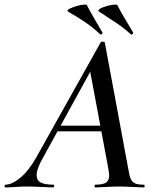

<svg xmlns="http://www.w3.org/2000/svg" viewBox="-58 -819 681 839"><path d="M-34 -12Q-6 -12 30.5 -42Q67 -72 101 -132L382 -634Q384 -637 390 -637Q393 -637 396 -636Q399 -635 400 -633L502 -84Q507 -53 512.5 -39Q518 -25 530.5 -18.5Q543 -12 570 -12Q574 -12 574 -6Q574 0 570 0Q555 0 521 -2Q485 -4 462 -4Q440 -4 406 -2Q374 0 359 0Q355 0 355 -6Q355 -12 359 -12Q391 -12 405 -21Q419 -30 419 -53Q419 -60 415 -84L333 -523L379 -583L130 -130Q102 -81 102 -54Q102 -31 120 -21.5Q138 -12 175 -12Q179 -12 178.5 -6Q178 0 174 0Q161 0 125 -2Q81 -4 58 -4Q37 -4 9 -2Q-19 0 -34 0Q-38 0 -38 -6Q-38 -12 -34 -12ZM194 -270H411L413 -245H179ZM410 -745Q400 -752 391 -758Q382 -764 375 -768Q367 -774 379 -781Q391 -788 411.5 -793.5Q432 -799 445 -799Q454 -799 455 -796Q468 -769 500 -717L523 -678Q524 -677 524 -675Q524 -672 520 -669.5Q516 -667 514 -669Q491 -690 468 -706.5Q445 -723 410 -745ZM240 -768Q232 -773 244.5 -780Q257 -787 278 -793Q299 -799 312 -799Q321 -799 322 -796Q334 -772 362 -724L389 -678L390 -676Q390 -672 386 -669.5Q382 -667 380 -669Q349 -698 318 -719.5Q287 -741 240 -768Z"/></svg>

Font: Cormorant Garamond SemiBold
Style: Italic
Weight: 600
Italic angle: -10°
Designer: Christian Thalmann (Catharsis Fonts)
Foundry: Catharsis Fonts
Version: Version 4.000